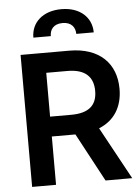

<svg xmlns="http://www.w3.org/2000/svg" viewBox="-62 -1006 770 1054"><g transform="rotate(-5 323.0 -479.0)"><path d="M246.1 -815.7C245.7 -849.8 264.9 -881.7 316.4 -881.7C366.1 -881.7 386 -850.9 386.4 -815.7H482.6C482.2 -898.8 418.3 -958.1 316.4 -958.1C213.8 -958.1 149.5 -898.8 149.9 -815.7ZM476.2 0H623.2L465.9 -288.4C551.5 -322.8 596.6 -396 596.6 -494.7C596.6 -633.5 507.1 -727.3 340.2 -727.3H71.7V0H203.5V-266.3H333.5ZM203.5 -617.2H320C418.3 -617.2 462.4 -572.1 462.4 -494.7C462.4 -417.3 418.3 -375.7 320.7 -375.7H203.5Z"/></g></svg>

Font: TID UI Semi Bold
Style: Regular
Weight: 600
Designer: The TID Project Authors
Foundry: Bakken & Bæck
Version: Version 1.001;hotconv 1.0.109;makeotfexe 2.5.65596